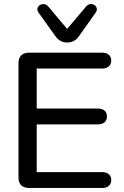

<svg xmlns="http://www.w3.org/2000/svg" viewBox="-20 -931 614 951"><path d="M71.6 -51.9V-618.1Q71.6 -643.2 85 -656.6Q98.3 -670 123.5 -670H487.5Q506.9 -670 518.9 -659.7Q531 -649.3 531 -631.6Q531 -612.8 518.9 -602.2Q506.9 -591.5 487.5 -591.5H161.8V-393.4H465.6Q485.6 -393.4 497.7 -383.1Q509.8 -372.8 509.8 -354.4Q509.8 -335.6 497.7 -325.3Q485.6 -315 465.6 -315H161.8V-78.5H487.5Q506.9 -78.5 518.9 -68.1Q531 -57.8 531 -39.4Q531 -20.7 518.9 -10.3Q506.9 0 487.5 0H123.5Q98.3 0 85 -13.4Q71.6 -26.8 71.6 -51.9ZM254.8 -751.3 171.3 -868.2Q160.6 -882.9 168 -896Q175.5 -909.1 191.7 -910.6Q207.9 -912 219.9 -898L312.5 -787.7L405.7 -898Q417.7 -912.6 433.6 -910.9Q449.5 -909.1 456.9 -896.3Q464.4 -883.5 453.6 -868.2L370.8 -751.3Q349.4 -720.5 312.5 -720.5Q276.2 -720.5 254.8 -751.3Z"/></svg>

Font: SN Pro Thin
Style: Regular
Weight: 200
Designer: Tobias Whetton
Foundry: Supernotes
Version: Version 1.003;Glyphs 3.3 (3324)